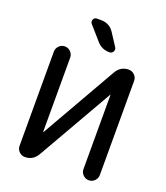

<svg xmlns="http://www.w3.org/2000/svg" viewBox="-169 -1075 1032 1191"><g transform="rotate(20 347.0 -480.0)"><path d="M136 0Q114 0 98 -16Q82 -32 82 -54V-676Q82 -698 98 -714Q114 -730 136 -730Q158 -730 174 -714Q190 -698 190 -676V-186Q190 -185 191 -185Q193 -185 193 -186L477 -683Q505 -730 558 -730Q580 -730 596 -714Q612 -698 612 -676V-54Q612 -32 596 -16Q580 0 558 0Q536 0 520 -16Q504 -32 504 -54V-544Q504 -545 503 -545Q502 -545 502 -544L217 -47Q189 0 136 0ZM290 -960Q348 -960 378 -912L430 -832Q439 -818 431 -804Q423 -790 407 -790Q356 -790 324 -827L245 -917Q234 -930 240.5 -945Q247 -960 264 -960Z"/></g></svg>

Font: Rounded Mplus 1c Medium
Style: Regular
Weight: 500
Version: Version 1.059.20150529